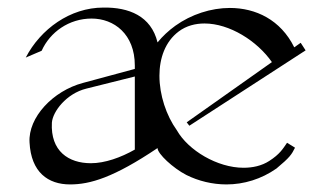

<svg xmlns="http://www.w3.org/2000/svg" viewBox="-20 -480 881 507"><path d="M165 7C218 7 280 -11 396 -89C396 -74 437 -36 472 -18C504 -2 541 7 578 7C624 7 670 -7 710 -35C746 -65 750 -72 759 -90L738 -103C727 -87 719 -73 691 -55C671 -42 647 -37 623 -37C554 -37 477 -83 447 -136C419 -175 401 -229 401 -280C401 -326 416 -370 452 -397C472 -412 496 -418 520 -418C586 -418 659 -372 698 -316L473 -157L480 -148L787 -347L774 -367L757 -355C721 -428 655 -459 587 -459C537 -459 485 -442 443 -412C425 -399 409 -384 396 -368C379 -438 320 -461 253 -460C165 -460 87 -403 48 -328L90 -346C112 -395 162 -431 222 -431C281 -431 336 -390 336 -307V-298L199 -261C120 -240 54 -170 58 -104C62 -25 107 7 165 7ZM220 -49C161 -49 113 -81 117 -156C119 -185 155 -233 208 -246L336 -278C336 -278 336 -257 336 -228V-85C299 -64 257 -49 220 -49Z"/></svg>

Font: Cantique Normal
Style: Regular
Weight: 400
Designer: Sébastien Hayez
Foundry: Sébastien Hayez & Ariel Martín Pérez
Version: Version 1.000;hotconv 1.0.109;makeotfexe 2.5.65596